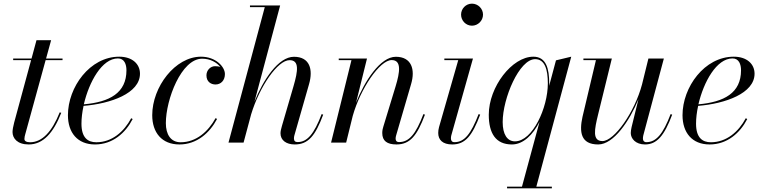

<svg xmlns="http://www.w3.org/2000/svg" viewBox="-20 -780 4182 1050"><path d="M315 -163 306.5 -165.5C264.5 -60 210.5 -2 144.5 -2C124 -2 113.5 -9 113.5 -20C113.5 -29 116 -38.5 118 -45.5L229.5 -451H322V-460H232L259.5 -560H179.5L152.5 -460H52V-451H150L57.5 -110C52 -90 48.5 -68.5 48.5 -58C48.5 -23.5 75 10 137 10C215.5 10 272 -53 315 -163Z M425.5 -103.5C425.5 -133.5 429.5 -167 437 -201C585.5 -213 745.5 -269.5 745.5 -377C745.5 -429.5 704 -470 632 -470C471.5 -470 351.5 -303.5 351.5 -150C351.5 -55 403.5 10 499.5 10C596 10 666.5 -53 705.5 -129L697.5 -133.5C658 -59.5 592 -2 507 -2C460.5 -2 425.5 -26.5 425.5 -103.5ZM625 -460.5C660 -460.5 671.5 -428.5 671.5 -395.5C671.5 -272 580 -222 438.5 -209.5C467 -332 537.5 -460.5 625 -460.5Z M1167 -129.5 1159 -134C1118.5 -60.5 1053 -2 968 -2C913.5 -2 887 -45 887 -106.5C887 -235.5 971.5 -459 1085.5 -459C1130.5 -459 1166 -438 1185 -413.5C1176.5 -417 1166.5 -418 1156 -418C1130.5 -418 1109 -395.5 1109 -368C1109 -333 1133.5 -318 1158.5 -318C1187.5 -318 1210 -339.5 1210 -375C1210 -414 1161 -470 1079 -470C938 -470 812.5 -305 812.5 -150C812.5 -55 865 10 961 10C1057 10 1127.5 -54 1167 -129.5Z M1585 -308 1522 -92C1517 -75.5 1514 -61.5 1514 -51C1514 -13 1545 10 1592 10C1666 10 1704.5 -38 1747.5 -153L1739 -156C1697.5 -47 1660 -3 1607.5 -3C1594.5 -3 1587.5 -9 1587.5 -23C1587.5 -28 1588.5 -35 1590 -40L1670 -319.5C1693.5 -400.5 1674 -469.5 1587.5 -469.5C1502 -469.5 1419 -342.5 1371.5 -223.5L1512 -750H1347V-741H1428L1229.5 0H1312L1353.5 -155C1400 -308 1499 -451 1563.5 -451C1617.5 -451 1610 -393.5 1585 -308Z M1902 -451 1790.5 0H1873L1909 -146C1951 -295.5 2057 -451.5 2122 -451.5C2177 -451.5 2167 -385.5 2143.5 -308L2076.5 -88C2073.5 -79 2070.5 -67 2070.5 -52.5C2070.5 -9.5 2096.5 10 2148.5 10C2222 10 2261 -38 2304 -153L2295.5 -156C2254 -47 2217.5 -3 2162.5 -3C2148 -3 2143.5 -11.5 2143.5 -22C2143.5 -27 2144.5 -34 2146.5 -40L2228 -319.5C2252 -400 2231 -469.5 2144.5 -469.5C2060 -469.5 1974 -337 1927 -218L1987 -460H1832.5V-451Z M2501.5 -700C2501.5 -667 2528 -639.5 2561 -639.5C2594 -639.5 2621.5 -667 2621.5 -700C2621.5 -733 2594 -760 2561 -760C2528 -760 2501.5 -733 2501.5 -700ZM2606 -153 2597.5 -156C2555 -46.5 2519.5 -2.5 2465.5 -2.5C2450.5 -2.5 2446 -12 2446 -23.5C2446 -28 2446.5 -34 2448 -39.5L2566.5 -460H2410V-451H2486L2381 -85C2378 -74 2376.5 -63 2376.5 -53C2376.5 -15 2401 10 2453 10C2525 10 2562.5 -38 2606 -153Z M2998 241H2913L3104 -470L3020.5 -450L2983 -310C2983.5 -315 2983.5 -319.5 2983.5 -324.5C2983.5 -402.5 2968 -470 2896.5 -470C2780.5 -470 2653 -305.5 2653 -152.5C2653 -51 2691 10 2779.5 10C2842 10 2894.5 -43.5 2930.5 -113.5L2834.5 241H2753V250H2998ZM2976 -324C2976 -190 2892.5 -7 2796 -7C2753.5 -7 2729 -46 2729 -112.5C2729 -242.5 2820 -456.5 2906.5 -456.5C2959.5 -456.5 2976 -400 2976 -324Z M3326 -460H3170.5V-451H3239L3165.5 -141C3147.5 -59 3155 10 3251.5 10C3336 10 3423 -119 3471.5 -237.5L3434 -85C3431.5 -74.5 3429.5 -60.5 3429.5 -52.5C3429.5 -22.5 3455.5 10 3507.5 10C3572 10 3613 -38 3656 -153L3647.5 -156C3606 -47 3568.5 -2.5 3514.5 -2.5C3502 -2.5 3496 -11 3496 -21.5C3496 -26.5 3496.5 -33.5 3498 -39.5L3610.5 -460H3526L3491 -318C3451 -167 3339.5 -8.5 3274.5 -8.5C3217.5 -8.5 3231.5 -74 3250.5 -152.5Z M3786.5 -103.5C3786.5 -133.5 3790.5 -167 3798 -201C3946.5 -213 4106.5 -269.5 4106.5 -377C4106.5 -429.5 4065 -470 3993 -470C3832.5 -470 3712.5 -303.5 3712.5 -150C3712.5 -55 3764.5 10 3860.5 10C3957 10 4027.5 -53 4066.5 -129L4058.5 -133.5C4019 -59.5 3953 -2 3868 -2C3821.5 -2 3786.5 -26.5 3786.5 -103.5ZM3986 -460.5C4021 -460.5 4032.5 -428.5 4032.5 -395.5C4032.5 -272 3941 -222 3799.5 -209.5C3828 -332 3898.5 -460.5 3986 -460.5Z"/></svg>

Font: Bodoni* 24pt
Style: Italic
Weight: 400
Italic angle: -13°
Version: Version 2.3